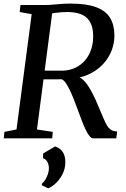

<svg xmlns="http://www.w3.org/2000/svg" viewBox="-20 -771 703 1070"><path d="M1 0 4.5 -36 72 -49.5 156.5 -692 89.5 -704 94 -743H225Q250.5 -743 273 -745Q295.5 -747 319.5 -749Q343.5 -751 372.5 -751Q461.5 -751 515 -731.2Q568.5 -711.5 592.8 -672.5Q617 -633.5 617.5 -576.5Q618 -515 589.5 -462.5Q561 -410 508.5 -375.5Q456 -341 385 -332.5L405 -342.5Q425.5 -343.5 444.8 -324.5Q464 -305.5 481 -276.5Q498 -247.5 511 -218.5Q524 -189.5 532 -170Q547 -134.5 557.5 -109.8Q568 -85 578 -69.2Q588 -53.5 600.8 -46.2Q613.5 -39 633 -38.5L628 0H499.5Q490 0 479.5 -12Q469 -24 457.2 -48.5Q445.5 -73 432 -109Q418 -146.5 404.2 -183.8Q390.5 -221 376.5 -252.8Q362.5 -284.5 349 -305Q335.5 -325.5 322.5 -329.5Q319 -329 305.2 -329Q291.5 -329 273.5 -328.8Q255.5 -328.5 238 -328.8Q220.5 -329 209.5 -329L216.5 -378Q226.5 -377.5 243.2 -377.2Q260 -377 278.2 -377Q296.5 -377 311 -377Q325.5 -377 330.5 -377Q371 -379 402.8 -394.8Q434.5 -410.5 456.2 -437.2Q478 -464 489.2 -499.5Q500.5 -535 499 -576Q498 -639 463.8 -671.5Q429.5 -704 352.5 -704Q342.5 -704 322.5 -702.8Q302.5 -701.5 282.8 -698.8Q263 -696 253 -692L274.5 -726L186 -49.5L274 -36L271 0ZM213 261.5V253Q224.5 244 233.2 229.2Q242 214.5 247.5 197.2Q253 180 252.5 164.5Q252 145.5 243.5 130.5Q235 115.5 220 111V84.5L287 45Q318 56 331.5 79Q345 102 344 136Q343.5 168.5 329.5 197.2Q315.5 226 294 247.2Q272.5 268.5 249 278.5Z"/></svg>

Font: Merriweather 48pt Medium
Style: Italic
Weight: 500
Italic angle: -7.8°
Version: Version 2.101